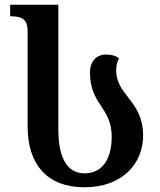

<svg xmlns="http://www.w3.org/2000/svg" viewBox="-20 -780 677 813"><path d="M337 13C498 13 586 -87 586 -206C586 -289 550 -332 518 -374C493 -405 472 -436 472 -483C472 -502 476 -518 484 -533C472 -543 455 -549 429 -549C387 -549 361 -519 361 -473C361 -406 383 -369 406 -334C430 -298 453 -263 453 -201C453 -107 413 -46 339 -46C269 -46 227 -103 227 -234V-760H23V-711H28C81 -711 97 -691 97 -646V-244C97 -85 179 13 337 13Z"/></svg>

Font: Noto Serif Georgian SemiBold
Style: Regular
Weight: 600
Designer: Monotype Design Team, Akaki Razmadze
Foundry: Google LLC
Version: Version 2.003